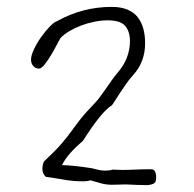

<svg xmlns="http://www.w3.org/2000/svg" viewBox="-20 -554 562 557"><path d="M425 -21Q416 -17 405 -17Q389 -17 381 -17.5Q373 -18 367.5 -18Q362 -18 357.5 -18.5Q353 -19 344 -19Q335 -19 325.5 -18.5Q316 -18 305 -18Q289 -18 273.5 -22Q258 -26 242 -31Q234 -28 223 -28Q205 -28 194 -29Q183 -30 172.5 -31.5Q162 -33 149 -35.5Q136 -38 113 -41Q103 -50 103 -64Q103 -74 107 -85Q140 -116 157 -135.5Q174 -155 186.5 -172.5Q199 -190 213.5 -208.5Q228 -227 257 -257Q261 -261 269 -271.5Q277 -282 286 -295Q295 -308 304.5 -321.5Q314 -335 322 -344Q357 -385 357 -435Q357 -462 343.5 -478.5Q330 -495 292 -495Q274 -495 254 -491Q234 -487 215.5 -480Q197 -473 181 -463.5Q165 -454 155 -443Q152 -438 144.5 -423.5Q137 -409 128 -394Q119 -379 109.5 -367Q100 -355 93 -355Q83 -355 76.5 -362.5Q70 -370 70 -381Q70 -393 78.5 -411Q87 -429 99 -446Q111 -463 124 -476.5Q137 -490 146 -493Q220 -534 304 -534Q331 -534 350 -526Q369 -518 380 -503.5Q391 -489 396 -470Q401 -451 401 -429Q401 -374 366 -336Q355 -324 345.5 -310Q336 -296 327.5 -283.5Q319 -271 313 -261Q307 -251 304 -248Q275 -231 221 -146Q199 -127 183.5 -109.5Q168 -92 160 -75Q196 -74 246 -66Q257 -63 266.5 -61Q276 -59 286 -59Q297 -59 308 -62Q313 -62 319.5 -61.5Q326 -61 334 -61Q351 -61 372 -62Q393 -63 419 -63Q433 -63 433 -38Q433 -24 425 -21Z"/></svg>

Font: Gaegu Light
Style: Regular
Weight: 300
Designer: JIKJI
Foundry: JIKJI
Version: Version 1.00